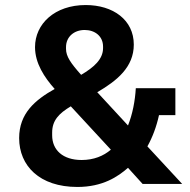

<svg xmlns="http://www.w3.org/2000/svg" viewBox="-20 -730 753 762"><path d="M546 0H703L565 -149C585 -185 601 -227 611 -273H676V-380H519C516 -329 506 -277 488 -232L366 -364C445 -410 511 -464 511 -553C511 -651 429 -710 320 -710C197 -710 119 -635 119 -543C119 -479 156 -423 197 -377C119 -333 56 -280 56 -182C56 -72 137 12 287 12C388 12 448 -29 488 -64ZM316 -611C356 -611 389 -587 389 -545V-539C389 -495 353 -463 302 -433C261 -479 242 -506 242 -536V-543C242 -584 274 -611 316 -611ZM304 -95C229 -95 187 -135 187 -193V-204C187 -252 214 -280 261 -308L420 -136C391 -111 352 -95 304 -95Z"/></svg>

Font: Braiins Sans SemiBold
Style: Regular
Weight: 600
Designer: Mike Abbink, Paul van der Laan, Pieter van Rosmalen, Jiri Chlebus, Lubos Buracinsky
Foundry: Bold Monday, Sudetype
Version: Version 1.000;hotconv 1.0.109;makeotfexe 2.5.65596